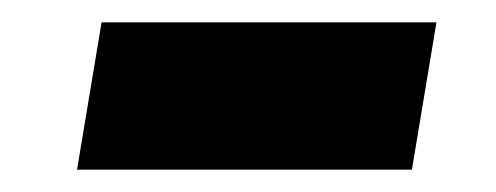

<svg xmlns="http://www.w3.org/2000/svg" viewBox="-20 -384 444 172"><path d="M49 -232 71 -364H371L349 -232Z"/></svg>

Font: Figtree ExtraBold
Style: Italic
Weight: 800
Italic angle: -9.5°
Foundry: Erik Kennedy
Version: Version 2.001;gftools[0.9.30]